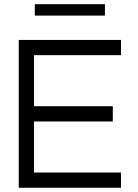

<svg xmlns="http://www.w3.org/2000/svg" viewBox="-20 -885 649 905"><path d="M144 -811.5V-865.2H474.6V-811.5ZM68.4 0V-696.8H550.3V-625H140.1V-384.3H511.7V-312.5H140.1V-71.8H550.3V0Z"/></svg>

Font: Basically A Sans Serif
Style: Regular
Weight: 400
Designer: Hyung-Suk Kim
Foundry: Mental Design
Version: 1.000